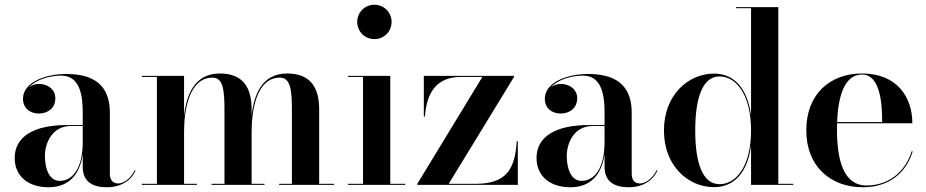

<svg xmlns="http://www.w3.org/2000/svg" viewBox="-20 -780 3908 810"><path d="M262.5 -252.5C120.5 -252.5 42 -202.5 42 -113.5C42 -37.5 98 10 184.5 10C270 10 316.5 -42.5 329 -129.5V-76.5C329 -9 376 10 431.5 10C487.5 10 533 -17 551.5 -60L549 -63C532 -26 500 -6 479 -6C452 -6 443.5 -25 443.5 -48V-304.5C443.5 -392 405.5 -468 260.5 -468C169.5 -468 77 -432 77 -363.5C77 -324 106 -301 144 -301C179 -301 213.5 -322 213.5 -365.5C213.5 -404.5 180 -426 144 -426C129 -426 114 -421 102.5 -412C132 -444.5 190 -461 238 -461C318 -461 329 -376.5 329 -304.5V-252.5ZM232 -17C185 -17 169.5 -73.5 169.5 -122C169.5 -174 198 -248.5 279.5 -248.5H329V-181C329 -66.5 284 -17 232 -17Z M578.5 -4.5V0H810.5V-4.5H756.5V-223.5C756.5 -315.5 778 -452.5 876.5 -452.5C922.5 -452.5 927 -396.5 927 -312.5V-4.5H872.5V0H1096V-4.5H1041.5V-223.5C1041.5 -315.5 1062.5 -452.5 1161 -452.5C1207 -452.5 1211.5 -396.5 1211.5 -312.5V-4.5H1157.5V0H1389.5V-4.5H1326.5V-319C1326.5 -406 1293.5 -470 1191 -470C1084 -470 1051 -378.5 1041.5 -292.5V-319C1041.5 -406 1009 -470 907 -470C799 -470 765.5 -376.5 756.5 -290V-460H578.5V-455.5H642V-4.5Z M1487 -687.5C1487 -647 1519 -615 1559.5 -615C1600 -615 1632 -647 1632 -687.5C1632 -728 1600 -760 1559.5 -760C1519 -760 1487 -728 1487 -687.5ZM1448.5 -4.5V0H1689.5V-4.5H1626.5V-460H1448.5V-455.5H1511.5V-4.5Z M1925 -455.5H2015L1740.5 -4.5V0H2164.5V-184H2160C2152.5 -60 2111.5 -4.5 1984.5 -4.5H1873L2148.5 -455.5V-460H1768V-288H1772.5C1780 -389 1821 -455.5 1925 -455.5Z M2464 -252.5C2322 -252.5 2243.5 -202.5 2243.5 -113.5C2243.5 -37.5 2299.5 10 2386 10C2471.5 10 2518 -42.5 2530.5 -129.5V-76.5C2530.5 -9 2577.5 10 2633 10C2689 10 2734.5 -17 2753 -60L2750.5 -63C2733.5 -26 2701.5 -6 2680.5 -6C2653.5 -6 2645 -25 2645 -48V-304.5C2645 -392 2607 -468 2462 -468C2371 -468 2278.5 -432 2278.5 -363.5C2278.5 -324 2307.5 -301 2345.5 -301C2380.5 -301 2415 -322 2415 -365.5C2415 -404.5 2381.5 -426 2345.5 -426C2330.5 -426 2315.5 -421 2304 -412C2333.5 -444.5 2391.5 -461 2439.5 -461C2519.5 -461 2530.5 -376.5 2530.5 -304.5V-252.5ZM2433.5 -17C2386.5 -17 2371 -73.5 2371 -122C2371 -174 2399.5 -248.5 2481 -248.5H2530.5V-181C2530.5 -66.5 2485.5 -17 2433.5 -17Z M3326.5 -4.5H3263.5V-750H3085V-745.5H3148.5V-293.5C3133.5 -405 3079 -469.5 2992.5 -469.5C2883.5 -469.5 2781 -379.5 2781 -229.5C2781 -79.5 2883.5 9.5 2992.5 9.5C3079 9.5 3134 -54.5 3148.5 -165.5V0H3326.5ZM3148.5 -229.5C3148.5 -78.5 3085.5 -3 3015.5 -3C2944.5 -3 2913 -91 2913 -229.5C2913 -368.5 2944.5 -457.5 3015.5 -457.5C3085.5 -457.5 3148.5 -381 3148.5 -229.5Z M3830.5 -141.5H3826C3801 -60 3733.5 2.5 3635.5 2.5C3534.5 2.5 3511 -113.5 3511 -235C3511 -243.5 3511.5 -252 3511.5 -260H3829C3829 -369 3765.5 -470 3616.5 -470C3481 -470 3381.5 -382.5 3381.5 -230C3381.5 -77.5 3484.5 10 3620 10C3735.5 10 3804.5 -55.5 3830.5 -141.5ZM3616.5 -465.5C3692.5 -465.5 3702 -346.5 3701.5 -265H3511.5C3515.5 -368.5 3540.5 -465.5 3616.5 -465.5Z"/></svg>

Font: Bodoni* 36pt Medium
Style: Regular
Weight: 500
Version: Version 2.3